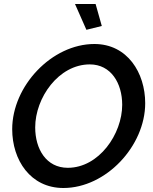

<svg xmlns="http://www.w3.org/2000/svg" viewBox="-20 -935 765 960"><path d="M355 -915 412 -786 489 -805 458 -915ZM41 -289C41 -135 132 5 297 5C510 5 706 -205 706 -419C706 -571 617 -715 452 -715C239 -715 41 -505 41 -289ZM591 -411C591 -265 475 -96 319 -96C211 -96 156 -190 156 -298C156 -446 273 -613 429 -613C535 -613 591 -519 591 -411Z"/></svg>

Font: FIGSv2-sans-serif SmBold Italic
Style: Regular
Weight: 600
Italic angle: -12°
Designer: Matt McInerney, Pablo Impallari, Rodrigo Fuenzalida
Foundry: Matt McInerney, Pablo Impallari, Rodrigo Fuenzalida
Version: Version 4.020;hotconv 1.0.109;makeotfexe 2.5.65596